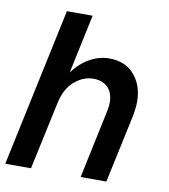

<svg xmlns="http://www.w3.org/2000/svg" viewBox="-93 -784 751 853"><g transform="rotate(10 282.5 -357.5)"><path d="M-12 0 140 -715H256L179 -352L139 -307Q155 -380 188.5 -432.5Q222 -485 267.5 -513Q313 -541 363 -541Q435 -541 476 -493.5Q517 -446 517 -372Q517 -358 515 -342Q513 -326 511 -313L444 0H328L393 -307Q395 -318 396.5 -328Q398 -338 398 -347Q398 -392 374 -416Q350 -440 309 -440Q263 -440 223.5 -406Q184 -372 170 -307L104 0Z"/></g></svg>

Font: Radio Canada Big Medium
Style: Italic
Weight: 500
Italic angle: -12°
Designer: Étienne Aubert Bonn
Foundry: Coppers and Brasses
Version: Version 1.001